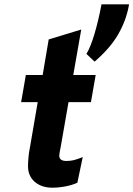

<svg xmlns="http://www.w3.org/2000/svg" viewBox="-20 -859 619 891"><path d="M577 -828Q564 -761 527.5 -698Q491 -635 419 -573L381 -609Q390 -623 399.5 -646.5Q409 -670 418 -700Q427 -730 435.5 -765.5Q444 -801 451 -839H579ZM223 12Q173 12 141.5 -15Q110 -42 110 -88Q110 -102 112 -127Q114 -152 119 -175L155 -385H78L100 -511H178L206 -676L357 -722L320 -511H424L402 -385H298L262 -179Q255 -145 255 -137Q255 -112 288 -112Q307 -112 323 -116Q339 -120 364 -130L339 -11Q315 0 283.5 6Q252 12 223 12Z"/></svg>

Font: Overpass Heavy
Style: Italic
Weight: 900
Italic angle: -10°
Designer: Delve Withrington, Dave Bailey
Foundry: Delve Fonts
Version: Version 3.000;DELV;Overpass